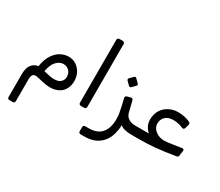

<svg xmlns="http://www.w3.org/2000/svg" viewBox="-169 -1160 2154 1876"><g transform="rotate(30 907.5 -222.5)"><path d="M76 305Q53 305 53 282V26Q53 -47 82 -83Q111 -119 155 -124Q169 -208 203 -258.5Q237 -309 280.5 -331Q324 -353 367 -353Q414 -353 451 -329Q488 -305 510 -264Q532 -223 532 -169Q532 -113 502.5 -69Q473 -25 414 -8Q355 9 267 -12L201 -27Q164 -35 149.5 -19Q135 -3 135 36V282Q135 305 112 305ZM352 -90Q401 -91 424.5 -114.5Q448 -138 448 -170Q448 -215 421.5 -240Q395 -265 357 -265Q317 -265 280.5 -228Q244 -191 230 -111Q271 -101 299.5 -95.5Q328 -90 352 -90Z M708 5Q698 5 691.5 -1.5Q685 -8 685 -18V-727Q685 -737 691.5 -743.5Q698 -750 708 -750H745Q756 -750 762 -743.5Q768 -737 768 -727V-18Q768 -8 762 -1.5Q756 5 745 5Z M845 247Q833 247 827.5 240.5Q822 234 822 222V179Q822 167 828.5 161.5Q835 156 847 156H881Q981 156 1027.5 99.5Q1074 43 1074 -55Q1074 -89 1068 -125.5Q1062 -162 1053 -200L1036 -271Q1033 -282 1036.5 -289.5Q1040 -297 1054 -301L1089 -310Q1100 -312 1105 -310Q1110 -308 1113 -303Q1116 -298 1118 -291L1146 -176Q1154 -144 1173 -126Q1192 -108 1216 -101Q1240 -94 1264 -94H1284Q1301 -94 1301 -79V-28Q1301 2 1271 2Q1228 2 1194 -8Q1160 -18 1149 -33Q1147 19 1133.5 69Q1120 119 1089.5 159Q1059 199 1009 223Q959 247 884 247ZM1042 -399Q1037 -394 1030 -394.5Q1023 -395 1017 -400L979 -438Q974 -444 974 -451Q974 -458 979 -463L1017 -501Q1023 -507 1029.5 -507Q1036 -507 1041 -501L1079 -463Q1093 -450 1080 -437Z M1274 2Q1262 2 1259 -5.5Q1256 -13 1256 -20V-71Q1256 -85 1264 -89.5Q1272 -94 1286 -94H1483L1469 -66Q1445 -72 1420 -92.5Q1395 -113 1377.5 -144.5Q1360 -176 1360 -217Q1360 -282 1388.5 -326.5Q1417 -371 1464 -394.5Q1511 -418 1565 -418Q1600 -418 1633.5 -411Q1667 -404 1692 -393Q1706 -387 1711 -379Q1716 -371 1712 -358L1701 -320Q1697 -306 1688.5 -303Q1680 -300 1667 -306Q1644 -317 1615 -322.5Q1586 -328 1562 -328Q1504 -328 1472.5 -297.5Q1441 -267 1441 -220Q1441 -191 1459.5 -165Q1478 -139 1510.5 -123.5Q1543 -108 1581 -108Q1600 -108 1616.5 -110Q1633 -112 1666 -117L1766 -132Q1782 -134 1788 -130Q1794 -126 1792 -112L1786 -64Q1785 -53 1781 -45Q1777 -37 1759 -35L1647 -18Q1587 -10 1538 -5.5Q1489 -1 1444 0.5Q1399 2 1348 2Z"/></g></svg>

Font: RubikRegular
Style: Regular
Weight: 400
Designer: Hubert and Fischer
Foundry: Hubert and Fischer
Version: Version 2.300;gftools[0.9.30]